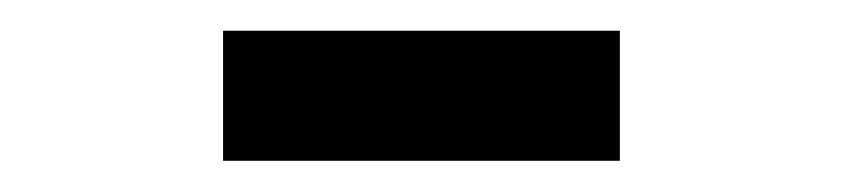

<svg xmlns="http://www.w3.org/2000/svg" viewBox="-20 -603 540 123"><path d="M122.9 -500V-583.3H377.1V-500Z"/></svg>

Font: Afacad Flux
Style: Bold
Weight: 700
Designer: Kristian Moeller
Foundry: Dicotype
Version: Version 1.100